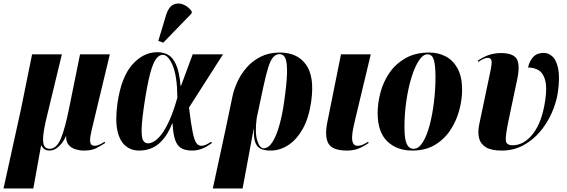

<svg xmlns="http://www.w3.org/2000/svg" viewBox="-45 -844 3214 1089"><path d="M-25 225 74 -225 137 -536H306L220 -180Q203 -110 200 -70.5Q197 -31 206.5 -15.5Q216 0 237 0Q275 0 299.5 -56.5Q324 -113 349 -240L409 -536H578L475 -107Q465 -65 466 -46Q467 -27 475 -22Q483 -17 494 -17Q502 -17 517 -23Q532 -29 548 -40L552 -33Q527 -17 501 -3.5Q475 10 430 10Q408 10 384 3Q360 -4 344.5 -22Q329 -40 330 -72H329Q322 -54 308 -35Q294 -16 275.5 -3Q257 10 236 10Q203 10 190 -19H188L144 225Z M743 10Q699 10 666.5 -17Q634 -44 621 -102.5Q608 -161 621 -257Q642 -405 704.5 -476.5Q767 -548 848 -548Q881 -548 908 -533.5Q935 -519 953.5 -478Q972 -437 979 -358H982L1048 -536H1220L1027 -234Q1038 -143 1047.5 -96Q1057 -49 1068.5 -33Q1080 -17 1096 -17Q1109 -17 1122.5 -23Q1136 -29 1153 -40L1157 -33Q1128 -11 1101 -0.5Q1074 10 1044 10Q1010 10 986 -2Q962 -14 949.5 -47.5Q937 -81 934 -143H931Q903 -70 857 -30Q811 10 743 10ZM795 -31Q809 -31 828 -41.5Q847 -52 869 -79.5Q891 -107 914.5 -158Q938 -209 961 -290Q960 -412 934.5 -472.5Q909 -533 878 -533Q857 -533 839.5 -509Q822 -485 806.5 -426.5Q791 -368 775 -264Q760 -166 758.5 -115.5Q757 -65 766.5 -48Q776 -31 795 -31ZM881 -602 853 -612 898 -762Q912 -805 938 -817.5Q964 -830 993 -819Q1022 -808 1043 -779L1041 -767Z M1162 225 1231 -94 1273 -295Q1281 -335 1301 -379Q1321 -423 1354 -461Q1387 -499 1434 -522.5Q1481 -546 1542 -546Q1642 -546 1691 -477Q1740 -408 1720 -268Q1707 -175 1672 -113Q1637 -51 1589.5 -20.5Q1542 10 1490 10Q1460 10 1437.5 1.5Q1415 -7 1404 -33.5Q1393 -60 1395 -114H1394L1331 225ZM1450 -3Q1478 -3 1500.5 -38.5Q1523 -74 1540 -135Q1557 -196 1567 -270Q1582 -374 1583 -432Q1584 -490 1573.5 -513.5Q1563 -537 1541 -537Q1520 -537 1504.5 -519.5Q1489 -502 1476.5 -462Q1464 -422 1449 -353L1411 -174Q1400 -92 1414 -47.5Q1428 -3 1450 -3Z M1923 10Q1840 10 1817.5 -30.5Q1795 -71 1812 -153L1889 -536H2058L1968 -160Q1963 -139 1958 -114.5Q1953 -90 1952 -68Q1951 -46 1958 -31.5Q1965 -17 1984 -17Q1999 -17 2013 -23.5Q2027 -30 2043 -40L2046 -33Q2031 -22 1999.5 -6Q1968 10 1923 10Z M2293 10Q2205 10 2151 -43Q2097 -96 2097 -202Q2097 -259 2113 -319.5Q2129 -380 2164 -431Q2199 -482 2255 -514Q2311 -546 2390 -546Q2441 -546 2483 -524Q2525 -502 2550.5 -455.5Q2576 -409 2576 -334Q2576 -279 2560 -219Q2544 -159 2510 -107Q2476 -55 2422.5 -22.5Q2369 10 2293 10ZM2301 0Q2330 0 2353 -37Q2376 -74 2392 -134.5Q2408 -195 2416.5 -266.5Q2425 -338 2425 -408Q2425 -473 2415.5 -504.5Q2406 -536 2380 -536Q2354 -536 2330.5 -500Q2307 -464 2288.5 -403.5Q2270 -343 2259.5 -270Q2249 -197 2249 -123Q2249 -55 2262 -27.5Q2275 0 2301 0Z M2801 10Q2741 10 2710.5 -9Q2680 -28 2672 -61.5Q2664 -95 2673 -138L2735 -433Q2746 -483 2743 -499.5Q2740 -516 2721 -516Q2701 -516 2668 -493L2665 -500Q2699 -523 2730.5 -533Q2762 -543 2796 -543Q2864 -543 2885 -511Q2906 -479 2889 -396L2838 -154Q2822 -76 2824 -48Q2826 -20 2863 -20Q2927 -20 2978.5 -86Q3030 -152 3048 -279Q3058 -348 3047.5 -388Q3037 -428 3011.5 -444.5Q2986 -461 2950 -461Q2958 -498 2979.5 -521Q3001 -544 3039 -544Q3066 -544 3088.5 -523.5Q3111 -503 3121 -454Q3131 -405 3119 -319Q3110 -261 3084 -202.5Q3058 -144 3017 -96Q2976 -48 2921.5 -19Q2867 10 2801 10Z"/></svg>

Font: Noto Serif Display ExtraCondensed Black
Style: Italic
Weight: 900
Width: 2
Italic angle: -12°
Designer: Monotype Design Team
Foundry: Monotype Imaging Inc.
Version: Version 2.009